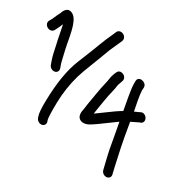

<svg xmlns="http://www.w3.org/2000/svg" viewBox="-190 -776 1043 1060"><g transform="rotate(20 331.0 -245.5)"><path d="M516.2 -402 512.5 -382C506.4 -341.8 510 -271.2 509.1 -222.6C486.7 -214.6 455.2 -200.3 416 -180.3C393.5 -168.8 376.7 -160.6 361 -153.4C362.1 -157.4 364.4 -165.2 366.9 -172.2C382.9 -216.8 397.8 -264.4 416.7 -305.9C429.9 -334.9 427.8 -343.2 440.3 -362L440.6 -362.4L448.1 -376.2C456.7 -390.4 449.6 -407.2 436.9 -415.3C425.6 -422.6 409.5 -424.5 399.6 -409.3L391.1 -396.8L391 -396.5C373.7 -366.9 377.5 -360.7 362.4 -328.2C348.8 -298.9 324.1 -225.7 313.6 -197.4C306.1 -177.3 303.2 -162.8 297.3 -149.3C288.7 -127 287.7 -101.5 311.2 -89.6C320.6 -84.9 330.9 -84 342 -84.9C358 -86.3 386.9 -99.4 436 -124C468.3 -140.2 491.4 -151.5 509.3 -159.9C509.5 -122.1 510.8 -70.1 510.2 -39.3C509.2 8.3 513.1 65 516.2 111.8L517.1 123.4L517.2 124C520.1 141.8 536.1 152.1 549.5 152.1C561.3 152 572.8 144.1 572.8 129.1L572.8 128.6L572 117.2C571.5 110.9 571 99.3 570.2 83C566.3 -7 563.7 -42.9 565 -179.8C578.2 -183.2 595.5 -188.1 613.6 -193.8L624.8 -195.9L625.9 -196.4C642.2 -203.4 642.1 -222.1 635.2 -234.3C629.2 -244.8 615.7 -254.5 600.6 -248.9L591.1 -246.2C583.2 -244.5 575.2 -242.6 565.6 -239.8C565.1 -283 562.8 -333.1 567.2 -363.8L571.8 -383.7L571.9 -384C574.8 -401.7 559.6 -415.1 546.9 -418.7C539.1 -421 529.9 -420.7 523.1 -414.9C519.5 -411.8 517.1 -407.1 516.2 -402ZM135.3 -25 133.8 -34C132.5 -42.2 136.8 -80.3 149.1 -141.6C161.3 -202.4 180.7 -260.2 207.5 -315.2C227.1 -355.4 287.5 -449.9 308.9 -488.2C326.7 -520.1 342.4 -539.6 361.1 -568.1L371.4 -584.1C380.4 -597.6 373.5 -614.7 361.6 -623.2C349.9 -631.6 332.3 -632.5 323.3 -618.9L313 -603.1C292.1 -573.5 274.1 -545.8 259.9 -521.1C245.9 -496.9 219.6 -454 180.9 -392.6C141.2 -329.7 110.7 -243.1 88.7 -132.6C79.3 -85.6 75.5 -54 78.8 -34L80.3 -25C82.8 -10 97.4 2.5 112.4 2.5C127.5 2.5 137.8 -10 135.3 -25ZM78.5 -297.5C93.5 -297.5 103.9 -310 101.4 -325L97.2 -350C96.5 -354.1 96.1 -358.6 95.9 -363.4C94.9 -385.8 93.6 -407.9 92.2 -430.7C89.6 -475 93.8 -526.3 85.6 -576C80.8 -604.6 71.7 -628.2 51.3 -638.9C19.8 -655.3 2.2 -618.2 -2.2 -611.3C-19.1 -590.8 -31.3 -566.1 -46 -551.5L-46.5 -551L-46.9 -550.4C-56.7 -537.3 -50.4 -519.8 -38.5 -510.8C-26.9 -502.1 -9.8 -501 0.4 -513.2C12.9 -528.2 21.7 -542.5 32.6 -558.7C32.7 -557.2 33 -552.6 33.1 -549.7L34.9 -469.8C35.2 -457.6 35.7 -446.7 36.3 -436.8C38.1 -408.7 37 -381.4 42.2 -350L46.4 -325C48.9 -310 63.4 -297.5 78.5 -297.5Z"/></g></svg>

Font: MewTooHand
Style: BdLta
Weight: 400
Designer: Mew Too, Robert Jablonski
Version: Version 0.77